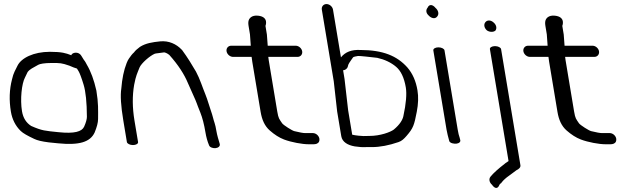

<svg xmlns="http://www.w3.org/2000/svg" viewBox="-20 -708 3107 945"><path d="M366.9 -357.2C371.9 -349.1 380.9 -326.2 391.6 -290.9C401.8 -257.6 407.4 -204.5 407.7 -133C407.7 -122.2 403.4 -105.2 393.9 -84.1C382.6 -60.2 346.5 -49.1 267.9 -57.4C202.4 -64.2 187.6 -64.1 133.4 -88.1C109.7 -103.3 94 -126.3 88.3 -160.2C78.5 -219.3 86.9 -296.8 102.9 -326.3C107.4 -334.6 111.3 -342.7 116 -353.5C127.5 -368.4 141.8 -373.8 168.2 -389C176.4 -393.7 198.2 -398 234.6 -398C276.4 -398 282.7 -398.1 321.6 -384.7C337.6 -377.7 349 -373.2 358.7 -370.6C359.9 -368.6 363.5 -362.8 366.9 -357.2ZM328.3 -437.1C304.7 -446 285.4 -453 225.5 -453C145.4 -453 84.5 -422.7 66 -384.4L51.8 -355.9C46.8 -345.9 42.6 -332.7 39.1 -317.2C26.1 -267.8 24.3 -214.5 33.6 -158.5C39.9 -120.9 55.9 -88.6 82 -63.3C93.9 -51.8 115.4 -39.9 148.7 -24.2C163.7 -17 184.7 -11.8 220.5 -7.2L266.2 -2.6C369.7 7.7 424.1 -8.5 445.9 -56.1C456.9 -83.2 462.6 -104.2 462.7 -121.9C462.9 -165.6 464.7 -200 454.3 -262.5L454.2 -262.9L454.1 -263.2C442.7 -314.2 427.1 -356.5 407 -390.4C402.7 -397.6 401.3 -403.1 392.4 -413.9L381.2 -432C372.4 -448 355.1 -451.9 340.8 -446.2C336.3 -444.4 333.5 -442.2 330.7 -436.2C330.3 -436.4 329.1 -436.8 328.3 -437.1Z M634.5 6C649.5 6 660.9 -0.8 659.5 -9L641.8 -115C631.3 -178.1 630.9 -236.7 640.3 -290.6C649.4 -337.3 654.4 -344 666.8 -375.8C675.7 -396.7 717.1 -433.2 741.9 -443.6C748.1 -445.8 765.6 -446.5 787.8 -450.2C791.8 -449.8 801.5 -447.1 813.2 -437.8C857.7 -388.1 887 -342 904.6 -299.7C911.8 -282.8 920.2 -264 929.7 -243.3C951.7 -195.4 944.7 -206.1 966.4 -153C976.3 -128.1 984.6 -96.1 991.1 -57C995.1 -33.1 1000.6 -12.9 1008.8 6.7C1011.8 16.7 1026.6 22.1 1039.6 21.3C1053.4 20.3 1065.8 11.7 1061.1 -1.2C1055.9 -18.7 1048.5 -42.4 1044.9 -64.2C1042.2 -80.3 1039.6 -92.6 1036.4 -102C1029.5 -121.7 1027.2 -137.4 1018.2 -162.5C1008.3 -190.4 1002.8 -213.7 991.5 -241.9C976.9 -277.2 963.7 -320.5 944.6 -355.5C924.3 -390.1 903.9 -424.1 875.3 -463C875.3 -463 875.1 -462.6 875.1 -462.6C875.1 -462.6 874.8 -463 874.8 -463C848.1 -491.6 810.4 -508.6 768.2 -504.4C730.4 -500.4 698.3 -495.8 668.9 -477.4C654 -466.3 645.4 -458.3 639.8 -450.3C634.8 -445.8 630.3 -441.1 626.4 -436C618.1 -424 610.7 -417 603.3 -397.6C589.3 -362 581 -320.7 577.1 -272.4C571.7 -239 575 -186.1 586.9 -115L604.5 -9C605.9 -0.8 619.5 6 634.5 6Z M1519.9 -53H1481.4C1472.9 -53 1454.7 -56 1428.8 -62.5C1418.8 -64.4 1374.4 -92.4 1368.6 -101.3C1354.3 -122.8 1350.6 -123.7 1344.6 -159.4L1302.5 -412.5C1301.4 -418.8 1300.8 -424 1300.5 -428H1444.4C1459.5 -428 1469.8 -440.5 1467.3 -455.5C1464.8 -470.5 1450.3 -483 1435.3 -483H1297.7L1293.6 -538.1L1286.6 -580.5C1286.6 -580.5 1305.4 -624.9 1250.3 -630.8C1219 -634.2 1203.8 -617.9 1202.3 -599.5C1201.8 -593.8 1202.2 -587.5 1203.4 -580.5L1210.3 -538.9L1214.3 -483H1118.1C1103 -483 1092.6 -470.5 1095.1 -455.5C1097.6 -440.5 1112.2 -428 1127.2 -428H1218.4L1221.7 -404.1L1262.8 -157.2C1269.3 -118.3 1282.7 -87.7 1308.1 -65.5C1331.1 -45.4 1353.9 -30.6 1378 -21.4C1413.6 -7.9 1467.5 2 1497.8 2H1523.8C1533.9 2 1545.3 -0.5 1550.3 -10.8C1552.4 -15.2 1552.8 -20.4 1552 -25.5C1549.4 -40.5 1534.9 -53 1519.9 -53Z M1693.5 -165.2 1675.8 -319.2 1668.7 -362C1669.6 -362.1 1674.2 -363 1676.5 -363.9C1683.9 -366.8 1688.5 -372.1 1691.1 -377.9L1691.3 -378.6L1694.4 -389.8C1695.8 -393.3 1700.6 -401.9 1708.1 -412C1722.7 -431.7 1713.8 -426.5 1742.3 -432.5C1750.7 -433.1 1807.3 -426.9 1836.6 -423.4C1872.4 -415.5 1904.9 -400.4 1929.9 -378.9C1952.6 -359.5 1969.2 -326.5 1977.4 -277.5C1982.6 -246.1 1978.9 -198.4 1965.2 -135.8C1961.3 -118.4 1949.1 -96.1 1918.3 -70.3C1901.4 -57.4 1850.9 -39 1799.2 -39C1788.1 -39 1778.4 -38.8 1769 -38.4C1764 -38.2 1729 -40.9 1713.5 -45.1ZM1564 -660.5 1622.7 -307.9 1639.4 -159.4 1659.7 -37.6C1664.5 -9.2 1691.1 6.5 1725.9 12.5C1747.3 15.8 1764.6 17 1781.3 16H1809.8C1850.8 16 1894.5 7.5 1941.5 -8.7C1957.2 -14 1968 -24.1 1980.9 -39C2014.6 -77.9 2018.6 -92.2 2031.4 -158.2C2038.8 -196.4 2040.1 -231.5 2034.7 -263.5C2027.2 -308.4 2011 -346.1 1984.8 -376.3C1933.9 -433 1865.4 -461.7 1753.7 -462C1710.5 -464.2 1679.9 -452.5 1658.1 -425.7L1619 -660.5C1616.5 -675.5 1602 -688 1586.9 -688C1571.9 -688 1561.5 -675.5 1564 -660.5Z M2112.8 -460 2177.8 -70C2179.2 -61.3 2181.1 -52.4 2183.5 -43.2L2191.3 -13.5L2191.4 -13C2196.1 -3.1 2214 0.3 2226.5 -1C2237.7 -2.4 2249.2 -8.4 2244.8 -20.8L2242.1 -31.3L2241.9 -31.9C2238.8 -40 2235.6 -52.9 2232.8 -70L2167.8 -460C2166.5 -468.2 2152.9 -475 2137.8 -475C2122.8 -475 2111.5 -468.2 2112.8 -460ZM2084.3 -669.7C2075.7 -659.6 2075.9 -644.4 2089.2 -632.3C2101 -619.2 2120.4 -611.8 2131.9 -626.8C2143.7 -640.9 2134.9 -659.8 2123.4 -669.2C2111.9 -683.7 2093.5 -691.1 2084.3 -669.7Z M2376.9 -558.1C2391.4 -548.6 2409.5 -549.7 2418.3 -557.4C2426.2 -567.5 2424.2 -584.7 2409.8 -597C2394.6 -611.1 2376.7 -609.5 2368.5 -598.1C2360.3 -588 2362.4 -570.5 2376.9 -558.1ZM2391.3 -466 2483 84.8 2466.7 95.7 2466.5 96.2C2432.5 122.4 2408.6 143.8 2394.4 161.3C2383.6 174.3 2390.2 192 2401.4 201.1C2412.9 218.2 2429.2 226.5 2438.7 200.4L2445.5 193.4L2446.2 194C2451.1 186.2 2460.4 176.2 2474.3 165C2488.8 154.3 2498.8 146.9 2504.1 143L2521.7 129.9C2534.2 124.2 2543.2 115.8 2541.4 105L2446.3 -466C2444.9 -474.2 2431.3 -481 2416.3 -481C2401.3 -481 2389.9 -474.2 2391.3 -466Z M2980.9 -53H2942.4C2933.9 -53 2915.7 -56 2889.8 -62.5C2879.8 -64.4 2835.4 -92.4 2829.6 -101.3C2815.3 -122.8 2811.6 -123.7 2805.6 -159.4L2763.5 -412.5C2762.4 -418.8 2761.8 -424 2761.5 -428H2905.4C2920.5 -428 2930.8 -440.5 2928.3 -455.5C2925.8 -470.5 2911.3 -483 2896.3 -483H2758.7L2754.6 -538.1L2747.6 -580.5C2747.6 -580.5 2766.4 -624.9 2711.3 -630.8C2680 -634.2 2664.8 -617.9 2663.3 -599.5C2662.8 -593.8 2663.2 -587.5 2664.4 -580.5L2671.3 -538.9L2675.3 -483H2579.1C2564 -483 2553.6 -470.5 2556.1 -455.5C2558.6 -440.5 2573.2 -428 2588.2 -428H2679.4L2682.7 -404.1L2723.8 -157.2C2730.3 -118.3 2743.7 -87.7 2769.1 -65.5C2792.1 -45.4 2814.9 -30.6 2839 -21.4C2874.6 -7.9 2928.5 2 2958.8 2H2984.8C2994.9 2 3006.3 -0.5 3011.3 -10.8C3013.4 -15.2 3013.8 -20.4 3013 -25.5C3010.4 -40.5 2995.9 -53 2980.9 -53Z"/></svg>

Font: MewTooHand
Style: BdWideLta
Weight: 400
Designer: Mew Too, Robert Jablonski
Version: Version 0.77